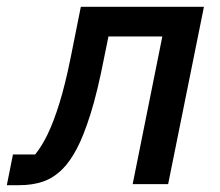

<svg xmlns="http://www.w3.org/2000/svg" viewBox="-63 -540 644 563"><path d="M-43 3 -25 -87H40Q59 -110 76.5 -146Q94 -182 111 -236.5Q128 -291 144 -370L174 -520H535L430 0H326L413 -433H255L243 -374Q223 -271 202.5 -206Q182 -141 162 -103.5Q142 -66 121 -45Q94 -18 63 -7.5Q32 3 -6 3Z"/></svg>

Font: IBM Plex Sans Medium
Style: Italic
Weight: 500
Italic angle: -11.31°
Designer: Mike Abbink, Paul van der Laan, Pieter van Rosmalen
Foundry: Bold Monday
Version: Version 3.201